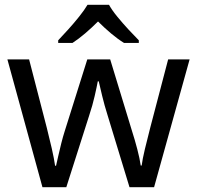

<svg xmlns="http://www.w3.org/2000/svg" viewBox="-20 -786 826 805"><path d="M431 -303Q418 -344 408.5 -383.5Q399 -423 394 -445H390Q386 -423 377 -383.5Q368 -344 354 -302L258 -1H158L11 -537H102L176 -251Q187 -208 197 -164Q207 -120 211 -91H215Q219 -108 224.5 -133Q230 -158 237 -185.5Q244 -213 251 -235L346 -537H442L534 -235Q545 -201 555.5 -161Q566 -121 570 -92H574Q577 -117 587.5 -161Q598 -205 610 -251L685 -537H775L626 -1H523ZM437 -766Q449 -744 471.5 -716.5Q494 -689 518.5 -662.5Q543 -636 562 -617V-606H500Q474 -622 446 -645.5Q418 -669 391 -696Q364 -669 337 -646Q310 -623 284 -606H224V-617Q243 -637 266.5 -663Q290 -689 312 -716.5Q334 -744 347 -766Z"/></svg>

Font: Noto Sans Ugaritic
Style: Regular
Weight: 400
Designer: Monotype Design Team
Foundry: Monotype Imaging Inc.
Version: Version 2.001; ttfautohint (v1.8.4.7-5d5b)